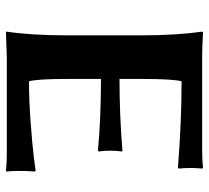

<svg xmlns="http://www.w3.org/2000/svg" viewBox="-48 -640 691 634"><g transform="rotate(90 297.0 -322.5)"><path d="M240.2 -200.2Q240.2 -100.1 248 -73.2Q308.1 -73.2 382.1 -78.6Q456.1 -84 500 -89.4L543.9 -95.2L545.9 -90.8Q543.9 -74.7 543.9 -36.1Q543.9 -18.1 545.9 0L543.9 2.9Q520 0 483.9 0H169.9L85 2.9L84 0Q96.2 -81.1 96.2 -200.2V-444.8Q96.2 -560.1 84 -645L85.9 -647.9Q135.7 -645 169.9 -645H474.1Q510.3 -645 534.2 -647.9L536.1 -645Q534.2 -622.1 534.2 -609.9Q534.2 -585 536.1 -568.8L534.2 -564.9Q382.3 -577.1 248 -577.1Q240.2 -550.3 240.2 -444.8V-372.1Q359.4 -372.1 477.1 -381.8L480 -378.9Q477.1 -365.7 477.1 -341.8Q477.1 -317.9 480 -304.2L477.1 -300.8Q377.9 -310.5 240.2 -311Z"/></g></svg>

Font: Linux Biolinum
Style: Bold
Weight: 700
Designer: Philipp H. Poll
Foundry: Philipp H. Poll
Version: Version 1.3.2 ; ttfautohint (v0.9)